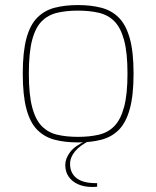

<svg xmlns="http://www.w3.org/2000/svg" viewBox="-20 -557 618 759"><path d="M288 6Q237 6 196.5 -4.5Q156 -15 127.5 -43.5Q99 -72 84.5 -126Q70 -180 70 -266Q70 -352 84.5 -405.5Q99 -459 127.5 -487.5Q156 -516 196.5 -526.5Q237 -537 288 -537Q339 -537 380 -526.5Q421 -516 449.5 -487.5Q478 -459 493 -405.5Q508 -352 508 -266Q508 -180 493 -126Q478 -72 449.5 -43.5Q421 -15 380 -4.5Q339 6 288 6ZM288 -16Q334 -16 370.5 -24.5Q407 -33 432 -58.5Q457 -84 470.5 -134Q484 -184 484 -266Q484 -349 470.5 -398.5Q457 -448 432 -473Q407 -498 370.5 -506.5Q334 -515 288 -515Q242 -515 206 -506.5Q170 -498 145 -473Q120 -448 107 -398.5Q94 -349 94 -266Q94 -184 107 -134Q120 -84 145 -58.5Q170 -33 206 -24.5Q242 -16 288 -16ZM343 182Q313 182 289 171.5Q265 161 251.5 141.5Q238 122 238 95Q238 70 257 44.5Q276 19 320 0H332Q296 18 276.5 41.5Q257 65 257 91Q257 127 282.5 147Q308 167 359 167H364V181Q358 182 353 182Q348 182 343 182Z"/></svg>

Font: Exo Thin Thin
Style: Regular
Weight: 250
Version: Version 2.000